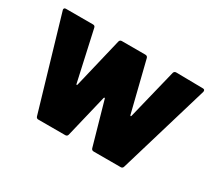

<svg xmlns="http://www.w3.org/2000/svg" viewBox="-103 -712 1012 906"><g transform="rotate(30 403.0 -259.0)"><path d="M164 -10 19 -504 18 -508Q18 -518 29 -518H176Q187 -518 189 -507L249 -236Q250 -232 252 -232Q254 -232 255 -236L320 -508Q323 -518 333 -518H461Q472 -518 475 -508L543 -235Q545 -232 546 -232Q548 -232 549 -235L616 -508Q619 -518 630 -518L776 -516Q788 -516 786 -503L639 -10Q636 0 626 0H479Q468 0 465 -10L399 -243Q398 -246 396 -246Q395 -246 393 -243L337 -10Q334 0 324 0H177Q167 0 164 -10Z"/></g></svg>

Font: Barlow GEO ExtraBold
Style: Regular
Weight: 800
Designer: Jeremy Tribby
Foundry: Tribby Type
Version: Version 1.408